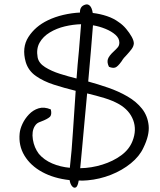

<svg xmlns="http://www.w3.org/2000/svg" viewBox="-20 -797 740 888"><path d="M330 70Q322 74 313.5 64.5Q305 55 302 36Q229 28 175 -1.5Q121 -31 93 -77.5Q65 -124 71 -181Q73 -201 84 -224.5Q95 -248 114 -268Q133 -288 158.5 -296Q184 -304 215 -291Q221 -266 210 -256Q199 -246 170 -235Q158 -231 152 -226.5Q146 -222 141 -214Q126 -190 132 -152Q138 -114 160 -85Q184 -57 221.5 -41Q259 -25 303 -21Q312 -99 317.5 -190.5Q323 -282 330 -377Q277 -390 229 -405.5Q181 -421 146 -445.5Q111 -470 99 -510Q80 -577 111.5 -626Q143 -675 201 -703Q234 -719 272.5 -728Q311 -737 350 -739Q349 -752 355 -762Q361 -772 376 -776Q387 -779 396 -770Q405 -761 409 -737Q443 -733 474.5 -722.5Q506 -712 530 -694Q548 -682 563.5 -663.5Q579 -645 589 -627Q599 -609 599 -596Q598 -582 588 -569Q578 -556 567 -544Q559 -536 553.5 -529.5Q548 -523 542 -513Q524 -488 512.5 -484.5Q501 -481 484 -488Q474 -508 479 -523.5Q484 -539 507 -560Q518 -570 525 -578.5Q532 -587 532 -600Q532 -620 514 -636Q496 -652 468 -663.5Q440 -675 410 -680Q407 -638 401 -569Q395 -500 388 -420Q432 -408 480 -391.5Q528 -375 569.5 -351Q611 -327 637 -294Q663 -261 667.5 -216.5Q672 -172 643 -113Q625 -74 585 -41.5Q545 -9 493 11.5Q441 32 385 37Q364 39 344 38Q342 51 338.5 59.5Q335 68 330 70ZM351 -19Q403 -20 453 -35.5Q503 -51 540.5 -78.5Q578 -106 593 -145Q613 -196 596 -241.5Q579 -287 531 -315Q501 -332 463 -343.5Q425 -355 383 -365Q377 -300 371 -235.5Q365 -171 360 -115Q355 -59 351 -19ZM334 -434Q336 -466 339 -498Q342 -530 345 -562L355 -685Q318 -684 280 -675Q242 -666 210.5 -647Q179 -628 163 -599.5Q147 -571 154 -532Q159 -505 188.5 -486.5Q218 -468 257.5 -455.5Q297 -443 334 -434Z"/></svg>

Font: Yuji Hentaigana Akari
Style: Regular
Weight: 400
Designer: Kataoka Yuji
Foundry: Kinuta Font Factory
Version: Version 3.002